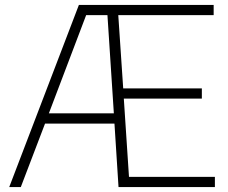

<svg xmlns="http://www.w3.org/2000/svg" viewBox="-20 -760 928 780"><path d="M17.5 0 300.5 -740H848V-698.5H460.5L480.5 -401H800V-359.5H483L504 -41.5H853V0H461.5L445 -258H163L64.5 0ZM330 -698.5 178.5 -299.5H442.5L416.5 -698.5Z"/></svg>

Font: Encode Sans XLt
Style: Regular
Weight: 200
Designer: Multiple Designers
Foundry: Impallari Type
Version: Version 3.002; ttfautohint (v1.8.3) -l 8 -r 50 -G 200 -x 14 